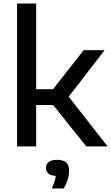

<svg xmlns="http://www.w3.org/2000/svg" viewBox="-20 -828 628 1086"><path d="M76.5 0V-808H184.5V-323.5H280L453 -544H571.5L368.5 -281L588.5 0H468L280.5 -234H184.5V0ZM272.5 238Q283 216.5 288.2 199.5Q293.5 182.5 295.5 167Q266.5 165 253.2 153Q240 141 240 121.5Q240 101 255.8 88.5Q271.5 76 304.5 76Q371 76 371 137Q371 160 362.8 187.5Q354.5 215 339.5 238Z"/></svg>

Font: Encode Sans SemiExpanded SemiExpanded Medium
Style: Regular
Weight: 500
Width: 6
Designer: Multiple Designers
Foundry: Impallari Type
Version: Version 3.000; ttfautohint (v1.8.3) -l 8 -r 50 -G 200 -x 14 